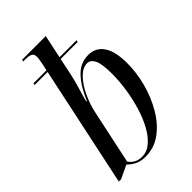

<svg xmlns="http://www.w3.org/2000/svg" viewBox="-229 -849 948 948"><g transform="rotate(-45 245.5 -375.0)"><path d="M207 10Q174 10 151 -1.5Q128 -13 112 -30L42 3H26L160 -628H69L71 -638H162L169 -670Q172 -686 174 -697.5Q176 -709 176 -718Q176 -737 164 -743.5Q152 -750 129 -750H111L114 -760H279L253 -638H372L370 -628H251L232 -538Q225 -504 213 -465Q201 -426 192 -390H196Q225 -460 265 -503Q305 -546 361 -546Q413 -546 441 -504.5Q469 -463 469 -380Q469 -315 451 -247Q433 -179 399 -120.5Q365 -62 316.5 -26Q268 10 207 10ZM194 -2Q229 -2 258 -27Q287 -52 309.5 -93.5Q332 -135 347.5 -187Q363 -239 371 -293.5Q379 -348 379 -397Q379 -468 365 -494.5Q351 -521 328 -521Q297 -521 268 -491Q239 -461 217.5 -415.5Q196 -370 186 -324L125 -38Q135 -22 152.5 -12Q170 -2 194 -2Z"/></g></svg>

Font: Noto Serif Display Condensed
Style: Italic
Weight: 400
Width: 3
Italic angle: -12°
Designer: Monotype Design Team
Foundry: Monotype Imaging Inc.
Version: Version 2.009